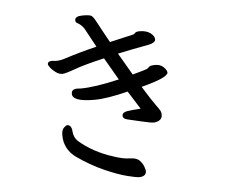

<svg xmlns="http://www.w3.org/2000/svg" viewBox="-55 -826 1110 939"><g transform="rotate(-5 500.0 -356.0)"><path d="M589 50Q626 50 626 22Q626 19 621 3Q616 -13 601.5 -29Q587 -45 553.5 -45.5Q520 -46 474 -62Q376 -93 307 -153Q287 -172 285 -203Q283 -234 261 -234Q257 -234 245.5 -223.5Q234 -213 234 -187Q234 -118 292 -76Q358 -30 423.5 -1Q489 28 534 39Q579 50 589 50ZM688 -210Q727 -215 727 -245Q727 -256 723 -264Q719 -272 702 -295Q685 -318 641 -389Q773 -423 773 -448Q773 -459 757.5 -474.5Q742 -490 718 -490Q692 -490 686 -483.5Q680 -477 674.5 -474Q669 -471 603 -453L540 -561Q619 -578 687 -590Q727 -597 727 -615Q727 -631 707.5 -646Q688 -661 652 -661Q636 -660 631.5 -654Q627 -648 620 -647L506 -621Q491 -648 474.5 -678Q458 -708 447 -729Q436 -750 427 -756Q418 -762 384 -762Q346 -762 346 -742Q346 -731 355 -727Q373 -718 387 -698L438 -604Q358 -585 274 -558Q255 -552 234 -552L216 -554Q194 -554 194 -539Q194 -534 203.5 -521.5Q213 -509 229 -497.5Q245 -486 261 -486Q275 -486 324.5 -504Q374 -522 470 -544L533 -435Q413 -407 344 -407L327 -408Q298 -408 298 -385Q298 -346 406 -346Q467 -346 571 -372L627 -283Q587 -281 561.5 -277Q536 -273 536 -257Q536 -241 558 -236.5Q580 -232 624.5 -221Q669 -210 688 -210Z"/></g></svg>

Font: LXGW WenKai TC
Style: Bold
Weight: 700
Designer: LXGW / Fontworks Inc.
Foundry: LXGW / Fontworks Inc.
Version: Version 1.330;April 28, 2024